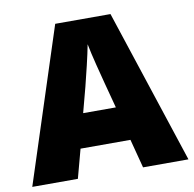

<svg xmlns="http://www.w3.org/2000/svg" viewBox="-80 -798 886 879"><g transform="rotate(-10 363.0 -358.5)"><path d="M515 0H726L490 -717H233L0 0H212L248 -134H480ZM409 -409 440 -292H288L319 -409C331 -456 354 -550 363 -599C372 -550 399 -447 409 -409Z"/></g></svg>

Font: Noto Sans Myanmar UI Black
Style: Regular
Weight: 900
Designer: Monotype Design Team
Foundry: Monotype Imaging Inc.
Version: Version 2.103